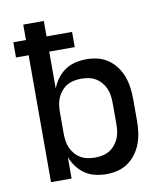

<svg xmlns="http://www.w3.org/2000/svg" viewBox="-83 -805 766 882"><g transform="rotate(-10 300.0 -363.5)"><path d="M343 8Q317 8 291 2Q265 -4 243.5 -18.5Q222 -33 206 -54.5Q190 -76 181 -100V0H85V-592H26V-663H85V-735H181V-663H300V-592H181V-420Q190 -444 206 -465.5Q222 -487 243.5 -501.5Q265 -516 291 -522Q317 -528 343 -528Q370 -528 396 -521.5Q422 -515 444 -499.5Q466 -484 482 -462Q498 -440 507 -415Q516 -390 519.5 -363.5Q523 -337 523 -310V-210Q523 -183 519.5 -156.5Q516 -130 507 -105Q498 -80 482 -58Q466 -36 444 -20.5Q422 -5 396 1.5Q370 8 343 8ZM304 -76Q321 -76 338.5 -79.5Q356 -83 370.5 -91.5Q385 -100 396.5 -113.5Q408 -127 415 -142.5Q422 -158 424.5 -175.5Q427 -193 427 -210V-310Q427 -327 424.5 -344.5Q422 -362 415 -377.5Q408 -393 396.5 -406.5Q385 -420 370.5 -428.5Q356 -437 338.5 -440.5Q321 -444 304 -444Q287 -444 269.5 -440.5Q252 -437 237.5 -428.5Q223 -420 211.5 -406.5Q200 -393 193 -377.5Q186 -362 183.5 -344.5Q181 -327 181 -310V-210Q181 -193 183.5 -175.5Q186 -158 193 -142.5Q200 -127 211.5 -113.5Q223 -100 237.5 -91.5Q252 -83 269.5 -79.5Q287 -76 304 -76Z"/></g></svg>

Font: Iosevka Medium Extended
Style: Regular
Weight: 500
Width: 7
Monospace: yes
Designer: Belleve Invis
Foundry: Belleve Invis
Version: Version 32.5.0; ttfautohint (v1.8.4)